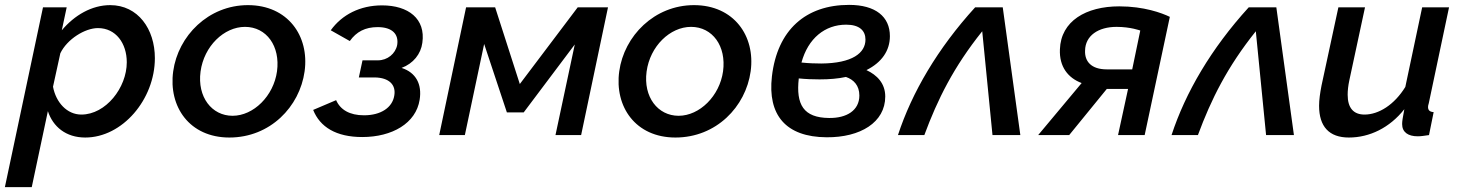

<svg xmlns="http://www.w3.org/2000/svg" viewBox="-65 -553 5978 786"><path d="M111 -523 -45 213H65L131 -98C152 -34 205 10 284 10C436 10 569 -146 569 -315C569 -434 500 -532 386 -532C311 -532 240 -491 188 -429L208 -523ZM454 -298C454 -194 368 -84 268 -84C209 -84 164 -134 152 -198L182 -335C210 -393 283 -438 336 -438C409 -438 454 -376 454 -298Z M874 10C1041 10 1162 -116 1182 -261C1202 -406 1113 -532 950 -532C788 -532 664 -406 644 -261C624 -116 711 10 874 10ZM887 -79C802 -79 742 -156 756 -260C770 -364 852 -443 938 -443C1026 -443 1083 -364 1069 -261C1055 -160 973 -79 887 -79Z M1418 8C1540 8 1638 -48 1653 -145C1663 -208 1638 -256 1579 -275C1627 -293 1658 -332 1664 -378C1678 -476 1607 -531 1499 -531C1409 -531 1335 -493 1289 -429L1367 -385C1394 -423 1430 -442 1481 -442C1541 -442 1568 -413 1561 -369C1554 -333 1521 -306 1482 -306H1419L1404 -236H1469C1529 -235 1557 -205 1549 -161C1541 -113 1495 -81 1425 -81C1366 -81 1328 -104 1311 -143L1217 -103C1245 -33 1311 8 1418 8Z M1733 0H1838L1917 -373L2010 -93H2079L2288 -371L2209 0H2314L2424 -523H2300L2063 -209L1962 -523H1843Z M2700 10C2867 10 2988 -116 3008 -261C3028 -406 2939 -532 2776 -532C2614 -532 2490 -406 2470 -261C2450 -116 2537 10 2700 10ZM2713 -79C2628 -79 2568 -156 2582 -260C2596 -364 2678 -443 2764 -443C2852 -443 2909 -364 2895 -261C2881 -160 2799 -79 2713 -79Z M3482 -266C3544 -297 3578 -345 3578 -405C3578 -485 3519 -533 3411 -533C3234 -533 3117 -431 3095 -240C3077 -83 3151 8 3319 9C3457 10 3559 -52 3559 -158C3559 -212 3525 -246 3482 -266ZM3399 -452C3454 -452 3478 -427 3478 -391C3478 -336 3424 -294 3297 -293C3272 -293 3245 -294 3216 -297C3243 -396 3312 -452 3399 -452ZM3329 -70C3224 -71 3193 -125 3205 -232C3234 -229 3263 -228 3290 -228C3330 -228 3366 -231 3398 -238C3430 -227 3453 -203 3453 -162C3453 -101 3401 -69 3329 -70Z M3611 0H3719C3773 -146 3839 -279 3956 -425L3998 0H4112L4040 -523H3927C3773 -354 3668 -174 3611 0Z M4185 0H4312L4466 -189H4553L4512 0H4621L4724 -484C4691 -500 4618 -527 4517 -527C4381 -527 4278 -467 4274 -351C4271 -280 4307 -234 4363 -213ZM4466 -269C4402 -269 4375 -302 4377 -346C4378 -407 4431 -443 4506 -443C4563 -443 4603 -428 4603 -428L4570 -269Z M4731 0H4839C4893 -146 4959 -279 5076 -425L5118 0H5232L5160 -523H5047C4893 -354 4788 -174 4731 0Z M5335 -120C5335 -35 5376 10 5457 10C5542 10 5624 -30 5684 -106C5677 -70 5675 -56 5675 -45C5675 -12 5699 5 5739 5C5751 5 5765 3 5785 0L5804 -94C5789 -95 5781 -101 5781 -115C5781 -119 5782 -124 5784 -130L5867 -523H5757L5688 -197C5643 -124 5579 -84 5521 -84C5476 -84 5452 -111 5452 -165C5452 -182 5454 -202 5459 -225L5523 -523H5414L5345 -203C5339 -172 5335 -144 5335 -120Z"/></svg>

Font: FIGSv2-sans-serif SmBold Italic
Style: Regular
Weight: 600
Italic angle: -12°
Designer: Matt McInerney, Pablo Impallari, Rodrigo Fuenzalida
Foundry: Matt McInerney, Pablo Impallari, Rodrigo Fuenzalida
Version: Version 4.020;hotconv 1.0.109;makeotfexe 2.5.65596